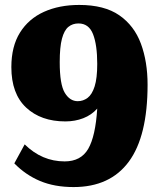

<svg xmlns="http://www.w3.org/2000/svg" viewBox="-20 -744 650 778"><path d="M278 14Q201 14 142.5 -10.5Q84 -35 38 -82L80 -159Q150 -90 242 -90Q308 -90 337.5 -141Q367 -192 374 -304Q351 -278 317.5 -265Q284 -252 245 -252Q146 -252 86 -308Q26 -364 26 -472Q26 -556 61 -612Q96 -668 158 -696Q220 -724 301 -724Q403 -724 463.5 -682Q524 -640 551 -567Q578 -494 578 -401Q578 -192 502 -89Q426 14 278 14ZM295 -334Q317 -334 335 -347.5Q353 -361 363.5 -394Q374 -427 374 -485Q374 -562 357 -605.5Q340 -649 298 -649Q274 -649 257 -635Q240 -621 231 -587Q222 -553 222 -492Q222 -402 242.5 -368Q263 -334 295 -334Z"/></svg>

Font: Literata 36pt ExtraBold
Style: Regular
Weight: 800
Designer: Latin by Veronika Burian and Jose Scaglione. Greek by Irene Vlachou. Cyrillic by Vera Evstafieva.
Foundry: TypeTogether
Version: Version 3.002